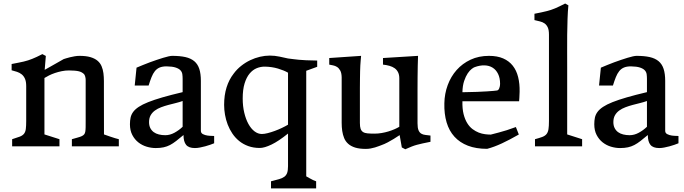

<svg xmlns="http://www.w3.org/2000/svg" viewBox="-20 -823 3849 1080"><path d="M48.3 -40Q75.2 -48.3 91.1 -54.4Q106.9 -60.5 115 -70.6Q123 -80.6 125.2 -97.2Q127.4 -113.8 127.4 -142.6V-338.4Q127.4 -364.3 120.4 -380.1Q113.3 -396 101.8 -405Q90.3 -414.1 75.7 -418.9Q61 -423.8 45.4 -427.7V-462.9Q67.9 -467.3 84.2 -470.5Q100.6 -473.6 113.8 -476.8Q127 -480 138.2 -483.6Q149.4 -487.3 161.1 -491.9Q172.9 -496.6 186.5 -502.9Q200.2 -509.3 218.3 -518.6L237.8 -508.3L231.4 -430.2Q248 -439.5 266.1 -449.7Q281.7 -458.5 300.5 -469.2Q319.3 -480 338.4 -490.7Q343.3 -492.2 352.5 -495.1Q361.8 -498 373.8 -501Q385.7 -503.9 399.7 -506.3Q413.6 -508.8 427.2 -508.8Q464.4 -508.8 489 -501.5Q513.7 -494.1 528.8 -481.2Q543.9 -468.3 551.5 -450.2Q559.1 -432.1 561.8 -411.1Q564.5 -390.1 564.5 -366.5Q564.5 -342.8 564.5 -318.4L564.9 -66.9Q583.5 -60.1 599.6 -54.7Q613.8 -49.8 627.4 -45.7Q641.1 -41.5 648.4 -40V0H384.3V-40Q404.3 -45.9 418 -49.6Q431.6 -53.2 440.2 -57.4Q448.7 -61.5 453.4 -67.1Q458 -72.8 459.7 -82.3Q461.4 -91.8 461.7 -106.4Q461.9 -121.1 461.9 -143.6V-373.5Q461.9 -383.3 459.2 -392.6Q456.5 -401.9 452.6 -406.2Q446.8 -411.6 440.2 -415.5Q433.6 -419.4 423.8 -421.9Q414.1 -424.3 400.4 -425.5Q386.7 -426.8 367.7 -426.8Q347.2 -426.8 327.1 -422.6Q307.1 -418.5 289.1 -412.4Q271 -406.2 255.9 -398.7Q240.7 -391.1 230 -384.3V-66.9L314.5 -40V0H48.3Z M710.9 -124Q710.9 -144.5 714.6 -161.6Q718.3 -178.7 729.2 -193.6Q740.2 -208.5 760.5 -221.9Q780.8 -235.4 813.7 -248.5Q846.7 -261.7 894 -275.4Q941.4 -289.1 1007.3 -304.7V-379.4Q1007.3 -393.1 1005.6 -405.5Q1003.9 -418 995.1 -427.5Q986.3 -437 968 -443.1Q949.7 -449.2 917 -449.7Q893.6 -449.7 877.9 -443.1Q862.3 -436.5 851.3 -422.9Q840.3 -409.2 832.3 -388.9Q824.2 -368.7 815.9 -341.8H737.8L748 -442.4Q764.2 -449.2 783.2 -457Q802.2 -464.8 822 -472.2Q841.8 -479.5 861.3 -486.1Q880.9 -492.7 897.7 -497.8Q914.6 -502.9 927.7 -505.9Q940.9 -508.8 948.2 -508.8Q992.2 -508.8 1022.7 -502Q1053.2 -495.1 1072.8 -478.8Q1092.3 -462.4 1101.1 -435.3Q1109.9 -408.2 1109.9 -368.2V-87.4Q1109.9 -74.2 1121.6 -68.4Q1133.3 -62.5 1147.2 -60.5Q1161.1 -58.6 1172.9 -58.6Q1184.6 -58.6 1184.6 -57.6V-17.1Q1174.8 -13.2 1161.9 -8.5Q1148.9 -3.9 1134.3 0Q1119.6 3.9 1104.7 6.8Q1089.8 9.8 1076.2 9.8Q1041.5 9.8 1026.9 -8.3Q1012.2 -26.4 1012.2 -63.5Q988.8 -43.9 970.9 -30Q953.1 -16.1 936.3 -7.3Q919.4 1.5 900.4 5.6Q881.3 9.8 856 9.8Q830.6 9.8 804.7 2Q778.8 -5.9 758.1 -22.2Q737.3 -38.6 724.1 -64Q710.9 -89.4 710.9 -124ZM818.4 -136.2Q818.4 -116.7 825.4 -102.8Q832.5 -88.9 844.7 -79.8Q856.9 -70.8 873.8 -66.7Q890.6 -62.5 909.7 -62.5Q936 -62.5 961.4 -76.4Q986.8 -90.3 1007.3 -109.9V-254.9Q989.7 -248.5 968.8 -243.4Q947.8 -238.3 926.8 -232.7Q905.8 -227.1 886.2 -219.7Q866.7 -212.4 851.6 -201.4Q836.4 -190.4 827.4 -174.6Q818.4 -158.7 818.4 -136.2Z M1240.7 -232.9Q1240.7 -287.6 1254.4 -331.3Q1268.1 -375 1293.9 -408.2Q1312.5 -433.6 1336.7 -452.6Q1360.8 -471.7 1387.5 -484.4Q1414.1 -497.1 1442.4 -503.7Q1470.7 -510.3 1497.6 -510.3Q1525.4 -510.3 1552 -504.6Q1578.6 -499 1600.1 -494.1Q1617.7 -492.2 1631.1 -490.2Q1644.5 -488.3 1661.4 -486.8Q1678.2 -485.4 1702.1 -484.1Q1726.1 -482.9 1764.2 -482.4V-447.3L1702.6 -424.8V168.9Q1712.9 174.8 1722.7 180.2Q1731 185.1 1740.7 189.7Q1750.5 194.3 1758.3 196.8V236.8H1504.4V196.8Q1531.2 189.9 1549.6 184.8Q1567.9 179.7 1579.1 171.4Q1590.3 163.1 1595.2 149.4Q1600.1 135.7 1600.1 111.8V-71.8Q1546.9 -28.8 1507.1 -9.8Q1467.3 9.3 1441.4 9.3Q1405.8 9.3 1376.7 -1.2Q1347.7 -11.7 1325.4 -29.8Q1303.2 -47.9 1287.1 -71.8Q1271 -95.7 1260.7 -122.6Q1250.5 -149.4 1245.6 -177.7Q1240.7 -206.1 1240.7 -232.9ZM1453.1 -69.3Q1466.8 -69.3 1486.1 -74.2Q1505.4 -79.1 1525.9 -86.7Q1546.4 -94.2 1565.9 -103.5Q1585.4 -112.8 1600.1 -121.6V-414.1Q1577.6 -427.2 1543.7 -437.3Q1509.8 -447.3 1471.2 -448.2Q1446.8 -448.7 1424.1 -439.5Q1401.4 -430.2 1383.8 -408.9Q1366.2 -387.7 1355.7 -353.3Q1345.2 -318.8 1345.2 -269Q1345.2 -225.6 1354 -189Q1362.8 -152.3 1377.4 -125.7Q1392.1 -99.1 1411.6 -84.2Q1431.2 -69.3 1453.1 -69.3Z M1901.9 -388.2Q1901.4 -412.6 1893.8 -426.3Q1886.2 -439.9 1875.7 -446.5Q1865.2 -453.1 1853.3 -455.3Q1841.3 -457.5 1832 -459.5V-496.6L2011.2 -508.8Q2009.8 -495.1 2008.8 -482.4Q2007.8 -469.7 2006.8 -454.8Q2005.9 -439.9 2005.6 -422.4Q2005.4 -404.8 2004.9 -381.6Q2004.4 -358.4 2004.4 -328.6Q2004.4 -298.8 2004.4 -260.3V-130.9Q2004.4 -110.4 2008.5 -98.4Q2012.7 -86.4 2022.2 -80.3Q2031.7 -74.2 2047.6 -72.8Q2063.5 -71.3 2086.9 -71.3Q2106.4 -71.3 2126.5 -74.7Q2146.5 -78.1 2165 -83.7Q2183.6 -89.4 2199.2 -96.2Q2214.8 -103 2226.1 -109.9V-382.3Q2226.1 -402.3 2219.2 -416.3Q2212.4 -430.2 2200.2 -439Q2188 -447.8 2171.1 -452.6Q2154.3 -457.5 2134.3 -459.5V-496.6L2331.5 -508.8Q2330.6 -482.9 2329.8 -451.7Q2329.1 -420.4 2328.9 -387.5Q2328.6 -354.5 2328.6 -321.8Q2328.6 -289.1 2328.6 -260.3V-129.4Q2328.6 -103.5 2334.2 -90.3Q2339.8 -77.1 2349.6 -71.3Q2359.4 -65.4 2372.6 -64Q2385.7 -62.5 2401.4 -60.5V-25.4Q2375.5 -20 2357.9 -16.4Q2340.3 -12.7 2325.2 -8.5Q2310.1 -4.4 2295.2 1.5Q2280.3 7.3 2259.8 16.6L2240.2 6.3L2228 -63Q2212.4 -52.2 2194.8 -41.5Q2179.7 -32.2 2160.9 -22.2Q2142.1 -12.2 2122.6 -5.4Q2118.2 -3.9 2109.4 -0.5Q2100.6 2.9 2089.4 6.3Q2078.1 9.8 2064.7 12.2Q2051.3 14.6 2037.6 14.6Q2002 14.6 1977.8 7.1Q1953.6 -0.5 1938.5 -14.2Q1923.3 -27.8 1915.8 -46.4Q1908.2 -64.9 1905 -86.7Q1901.9 -108.4 1901.9 -132.3Q1901.9 -156.2 1901.9 -180.7Z M2479.5 -242.2Q2480.5 -295.9 2498.3 -344.2Q2516.1 -392.6 2548.6 -429.2Q2581.1 -465.8 2627 -487.3Q2672.9 -508.8 2730.5 -508.8Q2777.3 -508.8 2810.3 -494.4Q2843.3 -480 2864.3 -453.4Q2885.3 -426.8 2894.5 -389.4Q2903.8 -352.1 2902.8 -306.2Q2902.3 -299.3 2902.1 -290.3Q2901.9 -281.2 2901.4 -272.9Q2900.9 -263.7 2899.9 -253.4H2581.1Q2580.1 -211.4 2587.6 -181.4Q2595.2 -151.4 2608.2 -130.4Q2621.1 -109.4 2638.2 -96.7Q2655.3 -84 2673.1 -77.1Q2690.9 -70.3 2708.5 -68.1Q2726.1 -65.9 2740.7 -65.9Q2762.2 -71.3 2785.6 -77.6Q2806.2 -83 2831.1 -90.8Q2856 -98.6 2881.8 -108.4L2898.4 -66.4Q2871.6 -51.3 2848.1 -38.8Q2824.7 -26.4 2803 -16.4Q2781.2 -6.3 2761 1.2Q2740.7 8.8 2720.2 14.2Q2657.7 14.2 2612.1 -3.4Q2566.4 -21 2536.4 -54Q2506.3 -86.9 2492.2 -134.5Q2478 -182.1 2479.5 -242.2ZM2581.1 -304.2Q2629.4 -304.7 2663.6 -306.2Q2697.8 -307.6 2720.5 -309.1Q2743.2 -310.5 2756.3 -311.8Q2769.5 -313 2775.4 -314Q2783.7 -314.9 2788.3 -326.7Q2793 -338.4 2793 -351.1Q2793 -384.3 2781.7 -407.2Q2770.5 -430.2 2751 -442.4Q2731.4 -454.6 2705.3 -455.3Q2679.2 -456.1 2649.9 -445.3Q2644 -443.4 2633.1 -435.1Q2622.1 -426.8 2610.8 -410.2Q2599.6 -393.6 2590.8 -367.4Q2582 -341.3 2581.1 -304.2Z M2989.3 -40Q3014.6 -46.9 3030.3 -52.7Q3045.9 -58.6 3054.2 -68.8Q3062.5 -79.1 3065.2 -96.2Q3067.9 -113.3 3067.9 -142.6V-628.4Q3067.9 -654.8 3061 -669.2Q3054.2 -683.6 3043 -691.4Q3031.7 -699.2 3017.1 -702.6Q3002.4 -706.1 2986.3 -710V-745.6Q3008.3 -750 3024.9 -753.4Q3041.5 -756.8 3054.7 -760.3Q3067.9 -763.7 3079.1 -767.3Q3090.3 -771 3102.1 -775.9Q3113.8 -780.8 3127.4 -787.4Q3141.1 -793.9 3159.2 -803.2L3177.2 -793Q3173.8 -758.8 3172.4 -716.1Q3170.9 -673.3 3170.4 -626.7Q3169.9 -580.1 3170.2 -532.2Q3170.4 -484.4 3170.4 -439.5V-66.9L3254.4 -40V0H2989.3Z M3322.8 -124Q3322.8 -144.5 3326.4 -161.6Q3330.1 -178.7 3341.1 -193.6Q3352.1 -208.5 3372.3 -221.9Q3392.6 -235.4 3425.5 -248.5Q3458.5 -261.7 3505.9 -275.4Q3553.2 -289.1 3619.1 -304.7V-379.4Q3619.1 -393.1 3617.4 -405.5Q3615.7 -418 3606.9 -427.5Q3598.1 -437 3579.8 -443.1Q3561.5 -449.2 3528.8 -449.7Q3505.4 -449.7 3489.7 -443.1Q3474.1 -436.5 3463.1 -422.9Q3452.1 -409.2 3444.1 -388.9Q3436 -368.7 3427.7 -341.8H3349.6L3359.9 -442.4Q3376 -449.2 3395 -457Q3414.1 -464.8 3433.8 -472.2Q3453.6 -479.5 3473.1 -486.1Q3492.7 -492.7 3509.5 -497.8Q3526.4 -502.9 3539.6 -505.9Q3552.7 -508.8 3560.1 -508.8Q3604 -508.8 3634.5 -502Q3665 -495.1 3684.6 -478.8Q3704.1 -462.4 3712.9 -435.3Q3721.7 -408.2 3721.7 -368.2V-87.4Q3721.7 -74.2 3733.4 -68.4Q3745.1 -62.5 3759 -60.5Q3772.9 -58.6 3784.7 -58.6Q3796.4 -58.6 3796.4 -57.6V-17.1Q3786.6 -13.2 3773.7 -8.5Q3760.7 -3.9 3746.1 0Q3731.4 3.9 3716.6 6.8Q3701.7 9.8 3688 9.8Q3653.3 9.8 3638.7 -8.3Q3624 -26.4 3624 -63.5Q3600.6 -43.9 3582.8 -30Q3564.9 -16.1 3548.1 -7.3Q3531.2 1.5 3512.2 5.6Q3493.2 9.8 3467.8 9.8Q3442.4 9.8 3416.5 2Q3390.6 -5.9 3369.9 -22.2Q3349.1 -38.6 3335.9 -64Q3322.8 -89.4 3322.8 -124ZM3430.2 -136.2Q3430.2 -116.7 3437.3 -102.8Q3444.3 -88.9 3456.5 -79.8Q3468.8 -70.8 3485.6 -66.7Q3502.4 -62.5 3521.5 -62.5Q3547.9 -62.5 3573.2 -76.4Q3598.6 -90.3 3619.1 -109.9V-254.9Q3601.6 -248.5 3580.6 -243.4Q3559.6 -238.3 3538.6 -232.7Q3517.6 -227.1 3498 -219.7Q3478.5 -212.4 3463.4 -201.4Q3448.2 -190.4 3439.2 -174.6Q3430.2 -158.7 3430.2 -136.2Z"/></svg>

Font: Donegal One
Style: Regular
Weight: 400
Designer: Gary Lonergan
Foundry: Sorkin Type Co.
Version: Version 1.004